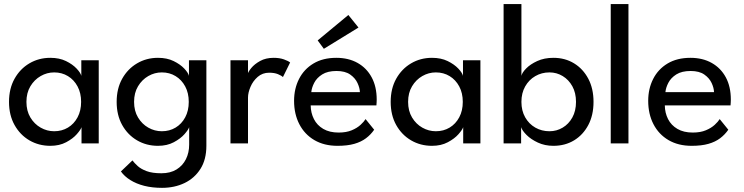

<svg xmlns="http://www.w3.org/2000/svg" viewBox="-20 -708 3672 948"><path d="M382.5 0V-80Q378.5 -67.5 359.2 -45.5Q340 -23.5 306.8 -5.8Q273.5 12 228.5 12Q171.5 12 125.2 -15Q79 -42 51.8 -90.8Q24.5 -139.5 24.5 -205Q24.5 -270.5 51.8 -319.2Q79 -368 125.2 -395.2Q171.5 -422.5 228.5 -422.5Q273 -422.5 305.8 -406.5Q338.5 -390.5 358.2 -369.5Q378 -348.5 381.5 -333.5V-410.5H467.5V0ZM110.5 -205Q110.5 -160.5 130 -128Q149.5 -95.5 180.8 -77.8Q212 -60 247.5 -60Q285.5 -60 315.5 -78Q345.5 -96 363 -128.8Q380.5 -161.5 380.5 -205Q380.5 -248.5 363 -281.2Q345.5 -314 315.5 -332.2Q285.5 -350.5 247.5 -350.5Q212 -350.5 180.8 -332.5Q149.5 -314.5 130 -282Q110.5 -249.5 110.5 -205Z M780 219.5Q731.5 219.5 692.2 209.5Q653 199.5 623.8 181.2Q594.5 163 577 138.5L634 84Q643.5 97 659.8 111.8Q676 126.5 704 137Q732 147.5 777 147.5Q821 147.5 851.5 128.8Q882 110 898 78Q914 46 914 6V-7.5H999V11.5Q999 79.5 969.8 125.8Q940.5 172 891 195.8Q841.5 219.5 780 219.5ZM914 0V-80Q910 -67.5 890.8 -45.5Q871.5 -23.5 838.2 -5.8Q805 12 760 12Q703 12 656.8 -15Q610.5 -42 583.2 -90.8Q556 -139.5 556 -205Q556 -270.5 583.2 -319.2Q610.5 -368 656.8 -395.2Q703 -422.5 760 -422.5Q804.5 -422.5 837.2 -406.5Q870 -390.5 889.8 -369.5Q909.5 -348.5 913 -333.5V-410.5H999V0ZM642 -205Q642 -160.5 661.5 -128Q681 -95.5 712.2 -77.8Q743.5 -60 779 -60Q817 -60 847 -78Q877 -96 894.5 -128.8Q912 -161.5 912 -205Q912 -248.5 894.5 -281.2Q877 -314 847 -332.2Q817 -350.5 779 -350.5Q743.5 -350.5 712.2 -332.5Q681 -314.5 661.5 -282Q642 -249.5 642 -205Z M1204.5 0H1118V-410.5H1204.5V-339.5H1202Q1204.5 -352.5 1220.5 -372Q1236.5 -391.5 1264.5 -407Q1292.5 -422.5 1331.5 -422.5Q1360 -422.5 1381.8 -414.8Q1403.5 -407 1412.5 -399.5L1377 -327.5Q1370 -334.5 1352.5 -341.8Q1335 -349 1309 -349Q1276 -349 1252.5 -328.5Q1229 -308 1216.8 -279.2Q1204.5 -250.5 1204.5 -226Z M1514 -187.5Q1514.5 -150.5 1530 -120Q1545.5 -89.5 1576.2 -71.5Q1607 -53.5 1652 -53.5Q1690 -53.5 1716.8 -64.8Q1743.5 -76 1760.5 -91.8Q1777.5 -107.5 1785 -120L1827.5 -67.5Q1811 -43.5 1787.2 -25.5Q1763.5 -7.5 1729.5 2.2Q1695.5 12 1646.5 12Q1580.5 12 1532.2 -16.2Q1484 -44.5 1458 -94.8Q1432 -145 1432 -210Q1432 -270 1456.5 -318.2Q1481 -366.5 1527.8 -394.5Q1574.5 -422.5 1640.5 -422.5Q1701 -422.5 1745.8 -397.2Q1790.5 -372 1815.2 -326Q1840 -280 1840 -216Q1840 -212 1839.5 -201.8Q1839 -191.5 1838.5 -187.5ZM1757 -253Q1756.5 -273.5 1745.2 -298Q1734 -322.5 1709 -340Q1684 -357.5 1641.5 -357.5Q1597.5 -357.5 1570.8 -340.5Q1544 -323.5 1531.5 -299.2Q1519 -275 1517 -253ZM1579 -467 1548.5 -508.5 1700 -634 1750 -572Z M2267 0V-80Q2263 -67.5 2243.8 -45.5Q2224.5 -23.5 2191.2 -5.8Q2158 12 2113 12Q2056 12 2009.8 -15Q1963.5 -42 1936.2 -90.8Q1909 -139.5 1909 -205Q1909 -270.5 1936.2 -319.2Q1963.5 -368 2009.8 -395.2Q2056 -422.5 2113 -422.5Q2157.5 -422.5 2190.2 -406.5Q2223 -390.5 2242.8 -369.5Q2262.5 -348.5 2266 -333.5V-410.5H2352V0ZM1995 -205Q1995 -160.5 2014.5 -128Q2034 -95.5 2065.2 -77.8Q2096.5 -60 2132 -60Q2170 -60 2200 -78Q2230 -96 2247.5 -128.8Q2265 -161.5 2265 -205Q2265 -248.5 2247.5 -281.2Q2230 -314 2200 -332.2Q2170 -350.5 2132 -350.5Q2096.5 -350.5 2065.2 -332.5Q2034 -314.5 2014.5 -282Q1995 -249.5 1995 -205Z M2466.5 0V-688H2554.5V-333.5Q2557.5 -349 2578 -370Q2598.5 -391 2633 -406.8Q2667.5 -422.5 2712.5 -422.5Q2770 -422.5 2814.5 -395.2Q2859 -368 2884.8 -319.2Q2910.5 -270.5 2910.5 -205Q2910.5 -139.5 2884.8 -90.8Q2859 -42 2814.5 -15Q2770 12 2712.5 12Q2670 12 2635.8 -4Q2601.5 -20 2580 -41.5Q2558.5 -63 2553 -80V0ZM2824 -205Q2824 -249.5 2806 -282Q2788 -314.5 2758.2 -332.5Q2728.5 -350.5 2693 -350.5Q2654.5 -350.5 2623 -332.2Q2591.5 -314 2573 -281.2Q2554.5 -248.5 2554.5 -205Q2554.5 -161.5 2573 -128.8Q2591.5 -96 2623 -78Q2654.5 -60 2693 -60Q2728.5 -60 2758.2 -77.8Q2788 -95.5 2806 -128Q2824 -160.5 2824 -205Z M3083 0H2995.5V-688H3083Z M3262.5 -187.5Q3263 -150.5 3278.5 -120Q3294 -89.5 3324.8 -71.5Q3355.5 -53.5 3400.5 -53.5Q3438.5 -53.5 3465.2 -64.8Q3492 -76 3509 -91.8Q3526 -107.5 3533.5 -120L3576 -67.5Q3559.5 -43.5 3535.8 -25.5Q3512 -7.5 3478 2.2Q3444 12 3395 12Q3329 12 3280.8 -16.2Q3232.5 -44.5 3206.5 -94.8Q3180.5 -145 3180.5 -210Q3180.5 -270 3205 -318.2Q3229.5 -366.5 3276.2 -394.5Q3323 -422.5 3389 -422.5Q3449.5 -422.5 3494.2 -397.2Q3539 -372 3563.8 -326Q3588.5 -280 3588.5 -216Q3588.5 -212 3588 -201.8Q3587.5 -191.5 3587 -187.5ZM3505.5 -253Q3505 -273.5 3493.8 -298Q3482.5 -322.5 3457.5 -340Q3432.5 -357.5 3390 -357.5Q3346 -357.5 3319.2 -340.5Q3292.5 -323.5 3280 -299.2Q3267.5 -275 3265.5 -253Z"/></svg>

Font: League Spartan Thin
Style: Regular
Weight: 400
Version: Version 2.002